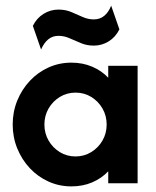

<svg xmlns="http://www.w3.org/2000/svg" viewBox="-20 -650 554 681"><path d="M233.3 11.1Q190 11.1 152.3 -5.9Q114.6 -22.9 86.1 -53.1Q57.6 -83.3 41.3 -123.3Q25 -163.2 25 -208.3Q25 -253.5 41.3 -293.4Q57.6 -333.3 86.1 -363.5Q114.6 -393.8 152.3 -410.8Q190 -427.8 233.3 -427.8Q273.6 -427.8 306.9 -413.5Q340.3 -399.3 363.9 -374.3V-416.7H468.1V0H363.9V-42.4Q340.3 -17.4 306.9 -3.1Q273.6 11.1 233.3 11.1ZM247.8 -95.1Q278.5 -95.1 303.6 -110.5Q328.7 -125.9 343.5 -151.5Q358.3 -177.1 358.3 -208.3Q358.3 -239.6 343.5 -265.2Q328.7 -290.8 303.7 -306.2Q278.7 -321.5 248 -321.5Q217.4 -321.5 192.3 -306.2Q167.2 -290.8 152.3 -265.2Q137.5 -239.6 137.5 -208.3Q137.5 -177.1 152.3 -151.5Q167.1 -125.9 192.1 -110.5Q217.1 -95.1 247.8 -95.1ZM125.7 -474.3 96.5 -558.3Q110.4 -586.1 134.7 -601Q159 -616 187.5 -616Q212.5 -616 233 -607.3Q253.5 -598.6 272.9 -589.9Q292.4 -581.2 312.5 -581.2Q334.7 -581.2 350 -594.1Q365.3 -606.9 374.3 -629.9L403.5 -545.8Q389.6 -518.1 365.3 -503.1Q341 -488.2 312.5 -488.2Q288.2 -488.2 267.4 -496.9Q246.5 -505.6 227.1 -514.2Q207.6 -522.9 187.5 -522.9Q166 -522.9 150.7 -510.1Q135.4 -497.2 125.7 -474.3Z"/></svg>

Font: Afacad Flux
Style: Regular
Weight: 400
Designer: Kristian Moeller
Foundry: Dicotype
Version: Version 1.100